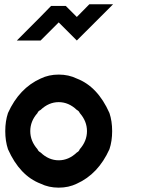

<svg xmlns="http://www.w3.org/2000/svg" viewBox="-20 -853 707 883"><path d="M333.3 -8.3Q295.8 10 250 10Q204.2 10 166.7 -8.3Q70.8 -45 16.7 -166.7Q4.2 -204.2 4.2 -250Q4.2 -295.8 16.7 -333.3Q68.3 -447.5 166.7 -491.7Q204.2 -510 250 -510Q295.8 -510 333.3 -491.7Q429.2 -455 483.3 -333.3Q495.8 -295.8 495.8 -250Q495.8 -204.2 483.3 -166.7Q431.7 -52.5 333.3 -8.3ZM333.3 -151.7Q343.3 -156.7 346.7 -166.7Q380 -204.2 380 -250Q380 -295.8 346.7 -333.3Q343.3 -342.5 333.3 -347.5Q295.8 -383.3 250 -383.3Q204.2 -383.3 166.7 -347.5Q155 -341.7 152.5 -333.3Q119.2 -295.8 119.2 -250Q119.2 -204.2 152.5 -166.7Q155.8 -157.5 166.7 -151.7Q204.2 -115.8 250 -115.8Q295.8 -115.8 333.3 -151.7ZM333.3 -666.7 250 -750 166.7 -666.7H57.5Q194.2 -803.3 215 -825.8H282.5L333.3 -775L390.8 -833.3H500Z"/></svg>

Font: 0xA000-Mono
Style: Mono-Bold
Weight: 700
Version: Version 0.1